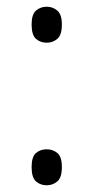

<svg xmlns="http://www.w3.org/2000/svg" viewBox="-20 -545 278 571"><path d="M119 -418Q100 -418 87 -429.5Q74 -441 74 -472Q74 -502 87 -513.5Q100 -525 119 -525Q137 -525 150.5 -513.5Q164 -502 164 -472Q164 -441 150.5 -429.5Q137 -418 119 -418ZM119 6Q100 6 87 -5.5Q74 -17 74 -48Q74 -79 87 -90Q100 -101 119 -101Q137 -101 150.5 -90Q164 -79 164 -48Q164 -17 150.5 -5.5Q137 6 119 6Z"/></svg>

Font: Noto Serif Tamil SemiCondensed Light
Style: Regular
Weight: 300
Width: 4
Designer: Indian Type Foundry, Tom Grace, and the Monotype Design Team
Foundry: Monotype Imaging Inc.
Version: Version 2.004; ttfautohint (v1.8.4.7-5d5b)